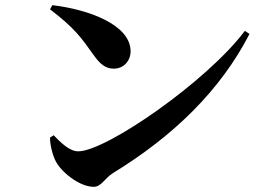

<svg xmlns="http://www.w3.org/2000/svg" viewBox="-20 -724 1040 741"><path d="M173 -688C269 -615 294 -578 341 -512C366 -477 387 -459 419 -459C458 -459 484 -490 484 -526C484 -629 320 -688 182 -704ZM282 -140C246 -140 211 -178 187 -202L173 -193C173 -164 183 -125 195 -102C215 -62 285 -3 342 -3C371 -3 384 -36 416 -56C648 -198 830 -374 943 -593L925 -605C781 -412 390 -140 282 -140Z"/></svg>

Font: Source Han Serif
Style: Bold
Weight: 700
Designer: Ryoko NISHIZUKA 西塚涼子 (kana & ideographs); Frank Grießhammer (Latin, Greek & Cyrillic); Wenlong ZHANG 张文龙 (bopomofo); San
Foundry: Adobe Systems Incorporated
Version: Version 1.001;PS 1.001;hotconv 16.6.54;makeotf.lib2.5.65590